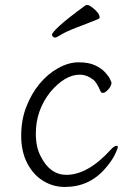

<svg xmlns="http://www.w3.org/2000/svg" viewBox="-20 -728 540 761"><path d="M237 13Q190 13 150.5 -11.5Q111 -36 87.5 -82Q64 -128 64 -190Q64 -252 84 -304Q104 -356 136.5 -395.5Q169 -435 210.5 -458Q252 -481 291.5 -481Q331 -481 356 -469.5Q381 -458 395.5 -442.5Q410 -427 415.5 -415.5Q421 -404 422 -401Q422 -388 409.5 -374Q397 -360 389 -360Q381 -360 380 -363Q363 -402 350 -412Q324 -432 296 -432Q238 -432 180 -364Q122 -291 122 -199Q122 -145 141 -109Q178 -35 243 -35Q329 -35 421 -137Q433 -150 442 -150Q447 -150 447 -146Q447 -139 435 -114.5Q423 -90 397 -60Q334 13 237 13ZM319 -707Q321 -708 327 -708Q333 -708 345 -699Q375 -676 375 -659Q375 -656 370 -653Q365 -650 284 -619Q240 -602 222 -590.5Q204 -579 198.5 -579Q193 -579 189.5 -583Q186 -587 186 -590Q186 -598 215 -625Q244 -652 319 -707Z"/></svg>

Font: Moon Stars Kai T HW Light
Style: Regular
Weight: 300
Designer: GuiWonder
Version: Version 1.101